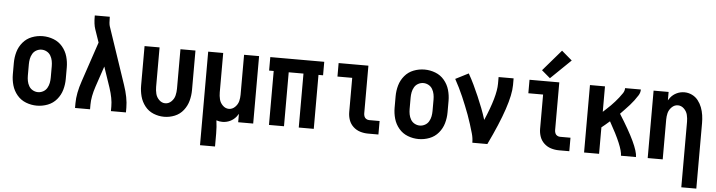

<svg xmlns="http://www.w3.org/2000/svg" viewBox="-54 -1038 5608 1503"><g transform="rotate(5 2750.0 -287.0)"><path d="M250 8Q206 8 164.5 -8Q123 -24 94.5 -58Q66 -92 54 -134Q42 -176 42 -220V-310Q42 -354 54 -396Q66 -438 94.5 -472Q123 -506 164.5 -522Q206 -538 250 -538Q294 -538 335.5 -522Q377 -506 405.5 -472Q434 -438 446 -396Q458 -354 458 -310V-220Q458 -176 446 -134Q434 -92 405.5 -58Q377 -24 335.5 -8Q294 8 250 8ZM250 -98Q271 -98 290.5 -108.5Q310 -119 321 -138Q332 -157 336 -178Q340 -199 340 -220V-310Q340 -331 336 -352Q332 -373 321 -392Q310 -411 290.5 -421.5Q271 -432 250 -432Q229 -432 209.5 -421.5Q190 -411 179 -392Q168 -373 164 -352Q160 -331 160 -310V-220Q160 -199 164 -178Q168 -157 179 -138Q190 -119 209.5 -108.5Q229 -98 250 -98Z M550 0V-37Q550 -115 584 -214L689 -526L654 -628Q641 -665 641 -728V-735H759V-728Q759 -681 765 -662L916 -214Q950 -115 950 -37V0H832V-37Q832 -99 805 -181L750 -343L695 -180Q668 -99 668 -37V0Z M1250 8Q1207 8 1166.5 -8.5Q1126 -25 1099 -59.5Q1072 -94 1061 -135.5Q1050 -177 1050 -220V-530H1168V-220Q1168 -193 1174.5 -166Q1181 -139 1202 -118.5Q1223 -98 1250 -98Q1277 -98 1298 -118.5Q1319 -139 1325.5 -166Q1332 -193 1332 -220V-530H1450V-220Q1450 -177 1439 -135.5Q1428 -94 1401 -59.5Q1374 -25 1333.5 -8.5Q1293 8 1250 8Z M1550 205V-530H1668V-220Q1668 -193 1674.5 -166Q1681 -139 1702 -118.5Q1723 -98 1750 -98Q1777 -98 1798 -118.5Q1819 -139 1826 -166Q1832 -191 1832 -216V-530H1950V0H1832V-66Q1825 -54 1817 -44Q1797 -19 1768.5 -5.5Q1740 8 1708 8Q1684 8 1661 0Q1668 51 1668 103V205Z M2074 0V-424H2038V-530H2462V-424H2426V0H2308V-424H2192V0Z M2852 0Q2820 0 2789.5 -9.5Q2759 -19 2735.5 -41Q2712 -63 2701.5 -93Q2691 -123 2691 -155V-424H2575V-530H2809V-155Q2809 -143 2813.5 -131Q2818 -119 2829 -112.5Q2840 -106 2852 -106H2934V0Z M3250 8Q3206 8 3164.5 -8Q3123 -24 3094.5 -58Q3066 -92 3054 -134Q3042 -176 3042 -220V-310Q3042 -354 3054 -396Q3066 -438 3094.5 -472Q3123 -506 3164.5 -522Q3206 -538 3250 -538Q3294 -538 3335.5 -522Q3377 -506 3405.5 -472Q3434 -438 3446 -396Q3458 -354 3458 -310V-220Q3458 -176 3446 -134Q3434 -92 3405.5 -58Q3377 -24 3335.5 -8Q3294 8 3250 8ZM3250 -98Q3271 -98 3290.5 -108.5Q3310 -119 3321 -138Q3332 -157 3336 -178Q3340 -199 3340 -220V-310Q3340 -331 3336 -352Q3332 -373 3321 -392Q3310 -411 3290.5 -421.5Q3271 -432 3250 -432Q3229 -432 3209.5 -421.5Q3190 -411 3179 -392Q3168 -373 3164 -352Q3160 -331 3160 -310V-220Q3160 -199 3164 -178Q3168 -157 3179 -138Q3190 -119 3209.5 -108.5Q3229 -98 3250 -98Z M3672 0Q3672 -37 3661.5 -73Q3651 -109 3640 -144.5Q3629 -180 3616 -215Q3603 -250 3589 -284.5Q3575 -319 3560.5 -353Q3546 -387 3529.5 -420Q3513 -453 3495 -486L3597 -538Q3621 -496 3641.5 -453Q3662 -410 3681 -366Q3700 -322 3717.5 -277Q3735 -232 3749 -186Q3832 -379 3832 -477V-530H3950V-477Q3950 -332 3790 0Z M4352 0Q4320 0 4289.5 -9.5Q4259 -19 4235.5 -41Q4212 -63 4201.5 -93Q4191 -123 4191 -155V-424H4075V-530H4309V-155Q4309 -143 4313.5 -131Q4318 -119 4329 -112.5Q4340 -106 4352 -106H4434V0ZM4233 -556 4166 -613 4309 -779 4391 -709Z M4550 0V-530H4668V-330Q4682 -343 4695 -355Q4712 -370 4727.5 -386Q4743 -402 4758 -418.5Q4773 -435 4786.5 -452.5Q4800 -470 4813 -489Q4826 -508 4826 -530H4950Q4950 -505 4936 -483Q4922 -461 4907 -441Q4892 -421 4875.5 -402.5Q4859 -384 4841.5 -366Q4824 -348 4807 -330L4804 -327Q4958 -84 4958 0H4840Q4840 -69 4731 -261Q4713 -245 4695 -230Q4682 -219 4668 -208V0Z M5332 205V-310Q5332 -337 5325.5 -364Q5319 -391 5298 -411.5Q5277 -432 5250 -432Q5223 -432 5202 -411.5Q5181 -391 5174 -364Q5168 -339 5168 -314V0H5050V-530H5168V-464Q5175 -476 5183 -486Q5203 -511 5231.5 -524.5Q5260 -538 5292 -538Q5323 -538 5351.5 -524.5Q5380 -511 5399.5 -486Q5419 -461 5430 -432Q5441 -403 5445.5 -372Q5450 -341 5450 -310V205Z"/></g></svg>

Font: Iosevka SS01
Style: Bold
Weight: 700
Monospace: yes
Designer: Belleve Invis
Foundry: Belleve Invis
Version: 2.3.3; ttfautohint (v1.8.3)